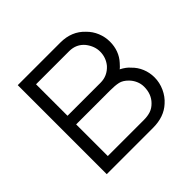

<svg xmlns="http://www.w3.org/2000/svg" viewBox="-143 -710 858 858"><g transform="rotate(-45 286.0 -281.0)"><path d="M342.5 -562.5Q413.5 -562.5 457.5 -515.5Q479 -494.5 490.5 -466.5Q502 -438.5 502 -408.5Q502 -380 492.8 -355Q483.5 -330 465.5 -310.5Q459 -303.5 454 -298.2Q449 -293 445 -290.5Q473 -276 486.5 -259.5Q507.5 -239.5 518.8 -212.2Q530 -185 530 -155Q530 -122 516 -91.2Q502 -60.5 478 -39.5Q435.5 0 365.5 0H73V-562.5ZM133.5 -308.5H342.5Q385.5 -308.5 415.5 -341.5Q439.5 -370.5 439.5 -408.5Q439.5 -442.5 415.5 -474Q388 -507.5 342.5 -507.5H133.5ZM133.5 -54H361.5Q385.5 -54 404.2 -60.2Q423 -66.5 438.5 -82.5Q467.5 -111.5 467.5 -158.5Q467.5 -177 459.8 -194.8Q452 -212.5 438.5 -226Q419.5 -245 400 -249.5Q379.5 -254 347 -254H133.5Z"/></g></svg>

Font: Russisch Sans Light
Style: Regular
Weight: 300
Designer: Michael Sharanda (font) & Cristiano Sobral (main changes)
Foundry: Michael Sharanda
Version: Version 2.00;September 8, 2020;FontCreator 13.0.0.2681 64-bi